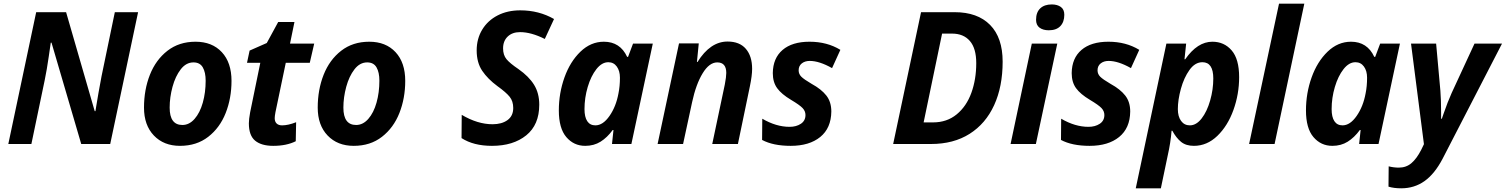

<svg xmlns="http://www.w3.org/2000/svg" viewBox="-20 -780 8156 1040"><path d="M176 -714H338L493 -178H497L501 -203Q504 -223 513.5 -277Q523 -331 530 -367L602 -714H728L577 0H420L259 -549H255Q254 -543 244 -473Q234 -403 222 -345L150 0H25Z M760 -197Q760 -294 792 -375Q824 -456 887 -505Q950 -554 1039 -554Q1129 -554 1181.5 -497.5Q1234 -441 1234 -342Q1234 -248 1202.5 -168Q1171 -88 1108 -39Q1045 10 955 10Q867 10 813.5 -46Q760 -102 760 -197ZM1094 -343Q1094 -388 1078.5 -415Q1063 -442 1028 -442Q988 -442 959 -404.5Q930 -367 914.5 -310Q899 -253 899 -197Q899 -103 968 -103Q1005 -103 1034 -136Q1063 -169 1078.5 -224Q1094 -279 1094 -343Z M1328 -112Q1328 -134 1335 -172L1390 -440H1318L1332 -506L1425 -547L1487 -661H1575L1551 -544H1682L1658 -440H1528L1472 -172Q1468 -150 1468 -140Q1468 -121 1478.5 -111Q1489 -101 1508 -101Q1541 -101 1584 -118L1582 -15Q1532 10 1460 10Q1396 10 1362 -18Q1328 -46 1328 -112Z M1701 -197Q1701 -294 1733 -375Q1765 -456 1828 -505Q1891 -554 1980 -554Q2070 -554 2122.5 -497.5Q2175 -441 2175 -342Q2175 -248 2143.5 -168Q2112 -88 2049 -39Q1986 10 1896 10Q1808 10 1754.5 -46Q1701 -102 1701 -197ZM2035 -343Q2035 -388 2019.5 -415Q2004 -442 1969 -442Q1929 -442 1900 -404.5Q1871 -367 1855.5 -310Q1840 -253 1840 -197Q1840 -103 1909 -103Q1946 -103 1975 -136Q2004 -169 2019.5 -224Q2035 -279 2035 -343Z M2480 -32 2481 -158Q2567 -107 2648 -107Q2698 -107 2729 -129.5Q2760 -152 2760 -195Q2760 -232 2740.5 -256Q2721 -280 2675 -313Q2622 -352 2592 -396.5Q2562 -441 2562 -507Q2562 -570 2592 -619.5Q2622 -669 2675.5 -696.5Q2729 -724 2798 -724Q2899 -724 2981 -677L2931 -569Q2857 -606 2797 -606Q2755 -606 2730 -582Q2705 -558 2705 -518Q2705 -482 2723.5 -459.5Q2742 -437 2788 -406Q2845 -366 2873 -320.5Q2901 -275 2901 -213Q2901 -104 2830.5 -47Q2760 10 2645 10Q2545 10 2480 -32Z M3007 -182Q3007 -275 3037.5 -360.5Q3068 -446 3124 -500Q3180 -554 3251 -554Q3339 -554 3377 -472H3382L3409 -544H3516L3400 0H3295L3303 -76H3299Q3269 -35 3233 -12.5Q3197 10 3150 10Q3088 10 3047.5 -37.5Q3007 -85 3007 -182ZM3330 -274Q3338 -313 3338 -359Q3338 -396 3321 -419.5Q3304 -443 3275 -443Q3240 -443 3210.5 -405.5Q3181 -368 3163.5 -309Q3146 -250 3146 -189Q3146 -146 3161 -123.5Q3176 -101 3205 -101Q3246 -101 3281.5 -152Q3317 -203 3330 -274Z M3658 -545H3765L3755 -444H3758Q3827 -555 3921 -555Q3986 -555 4020 -515.5Q4054 -476 4054 -407Q4054 -371 4042 -313L3977 0H3838L3906 -322Q3914 -364 3914 -385Q3914 -442 3865 -442Q3822 -442 3786 -383Q3750 -324 3729 -227L3680 0H3542Z M4108 -22 4109 -137Q4184 -93 4257 -93Q4293 -93 4318 -109.5Q4343 -126 4343 -157Q4343 -178 4327.5 -194.5Q4312 -211 4265 -239Q4213 -270 4189.5 -302.5Q4166 -335 4166 -384Q4167 -465 4219 -509.5Q4271 -554 4365 -554Q4460 -554 4532 -510L4487 -411Q4418 -450 4366 -450Q4340 -450 4323 -436.5Q4306 -423 4306 -399Q4306 -379 4320.5 -364.5Q4335 -350 4376 -326Q4429 -297 4456 -262.5Q4483 -228 4483 -176Q4482 -86 4423 -38Q4364 10 4263 10Q4168 10 4108 -22Z M4969 -714H5151Q5275 -714 5343 -645Q5411 -576 5411 -446Q5411 -311 5365 -210.5Q5319 -110 5232 -55Q5145 0 5023 0H4818ZM5034 -117Q5109 -117 5162 -160.5Q5215 -204 5241.5 -277Q5268 -350 5268 -438Q5268 -518 5233.5 -558Q5199 -598 5137 -598H5083L4983 -117Z M5592 -673Q5592 -713 5614.5 -734.5Q5637 -756 5677 -756Q5707 -756 5726 -742.5Q5745 -729 5745 -700Q5745 -661 5723.5 -638.5Q5702 -616 5661 -616Q5630 -616 5611 -630Q5592 -644 5592 -673ZM5569 -544H5707L5591 0H5454Z M5727 -22 5728 -137Q5803 -93 5876 -93Q5912 -93 5937 -109.5Q5962 -126 5962 -157Q5962 -178 5946.5 -194.5Q5931 -211 5884 -239Q5832 -270 5808.5 -302.5Q5785 -335 5785 -384Q5786 -465 5838 -509.5Q5890 -554 5984 -554Q6079 -554 6151 -510L6106 -411Q6037 -450 5985 -450Q5959 -450 5942 -436.5Q5925 -423 5925 -399Q5925 -379 5939.5 -364.5Q5954 -350 5995 -326Q6048 -297 6075 -262.5Q6102 -228 6102 -176Q6101 -86 6042 -38Q5983 10 5882 10Q5787 10 5727 -22Z M6298 -544H6405L6396 -459H6400Q6466 -554 6547 -554Q6611 -554 6651.5 -507Q6692 -460 6692 -362Q6692 -270 6661 -184Q6630 -98 6574 -44Q6518 10 6447 10Q6404 10 6377.5 -11.5Q6351 -33 6330 -72H6326Q6321 -7 6305 63L6268 240H6132ZM6552 -355Q6552 -443 6493 -443Q6453 -443 6423 -401Q6393 -359 6376.5 -299Q6360 -239 6360 -189Q6360 -149 6377.5 -125Q6395 -101 6425 -101Q6460 -101 6489 -138.5Q6518 -176 6535 -235.5Q6552 -295 6552 -355Z M6908 -760H7045L6884 0H6746Z M7054 -182Q7054 -275 7084.5 -360.5Q7115 -446 7171 -500Q7227 -554 7298 -554Q7386 -554 7424 -472H7429L7456 -544H7563L7447 0H7342L7350 -76H7346Q7316 -35 7280 -12.5Q7244 10 7197 10Q7135 10 7094.5 -37.5Q7054 -85 7054 -182ZM7377 -274Q7385 -313 7385 -359Q7385 -396 7368 -419.5Q7351 -443 7322 -443Q7287 -443 7257.5 -405.5Q7228 -368 7210.5 -309Q7193 -250 7193 -189Q7193 -146 7208 -123.5Q7223 -101 7252 -101Q7293 -101 7328.5 -152Q7364 -203 7377 -274Z M7501 231 7502 121Q7530 128 7557 128Q7597 128 7625.5 103.5Q7654 79 7678 32L7693 1L7623 -544H7759L7782 -289Q7786 -240 7786 -169V-137H7790L7799 -163Q7821 -227 7843 -276L7967 -544H8116L7794 80Q7751 162 7696 201Q7641 240 7570 240Q7530 240 7501 231Z"/></svg>

Font: Noto Sans Display
Style: Bold Italic
Weight: 700
Italic angle: -12°
Designer: Monotype Design team
Foundry: Monotype Imaging Inc.
Version: Version 1.000